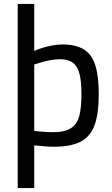

<svg xmlns="http://www.w3.org/2000/svg" viewBox="-20 -736 570 976"><path d="M70 220V-716H154V-477Q171 -485 195 -492.5Q219 -500 246 -505Q273 -510 297 -510Q365 -510 406 -485Q447 -460 464.5 -404Q482 -348 482 -257Q482 -159 461 -100.5Q440 -42 390 -16Q340 10 254 10Q233 10 203.5 7.5Q174 5 154 3V220ZM247 -64Q310 -64 341.5 -85Q373 -106 383.5 -148.5Q394 -191 394 -257Q394 -320 384.5 -359Q375 -398 351 -416.5Q327 -435 286 -435Q263 -435 238 -430.5Q213 -426 191 -419.5Q169 -413 154 -408V-70Q175 -68 202.5 -66Q230 -64 247 -64Z"/></svg>

Font: Cairo Play Medium
Style: Regular
Weight: 500
Version: Version 3.119